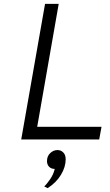

<svg xmlns="http://www.w3.org/2000/svg" viewBox="-20 -720 568 991"><path d="M89.5 0 212.5 -700H283L172 -65.5H504L492 0ZM226 251 208.5 242.5Q221.5 230 238.8 205Q256 180 262.5 152Q243 151.5 232.8 140Q222.5 128.5 222.5 111.5Q222.5 86 239.2 70.2Q256 54.5 277 54.5Q294 54.5 306.5 66.8Q319 79 319 102.5Q319 142 294.5 182.5Q270 223 226 251Z"/></svg>

Font: Overpass Light
Style: Italic
Weight: 300
Italic angle: -10°
Designer: Delve Withrington, Dave Bailey, Thomas Jockin
Foundry: Delve Fonts LLC
Version: Version 4.000; ttfautohint (v1.8.3)